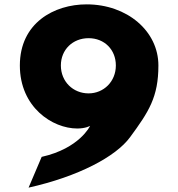

<svg xmlns="http://www.w3.org/2000/svg" viewBox="-20 -860 817 880"><path d="M576 -231C510.5 -141.8 339 -51 111 0L171 -141C345 -180 393 -283 393 -283C393 -283 372 -271 334 -271C221 -271 71 -368 71 -560C71 -755 228 -840 377 -840C562 -840 706 -718 706 -560C706 -415 662 -348 576 -231ZM511 -560C511 -632 459 -685 386 -685C313 -685 259 -632 259 -560C259 -486 315 -432 386 -432C455 -432 511 -486 511 -560Z"/></svg>

Font: Hussar Techniczny
Style: Bold 
Weight: 700
Foundry: Cannot Into Space Fonts
Version: Version 0.77